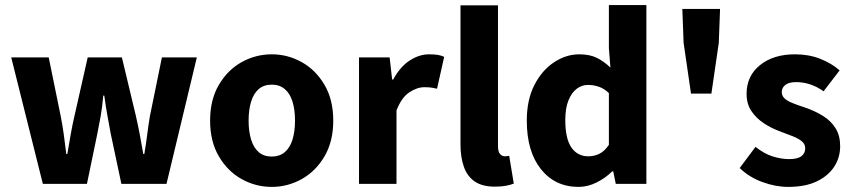

<svg xmlns="http://www.w3.org/2000/svg" viewBox="-20 -721 3343 753"><path d="M148 0 24 -496H171L218 -266Q225 -231 230 -194.5Q235 -158 240 -117H244Q251 -158 257.5 -195Q264 -232 272 -266L324 -496H458L513 -266Q521 -231 528 -194.5Q535 -158 542 -117H546Q553 -158 557.5 -194.5Q562 -231 568 -266L615 -496H752L633 0H456L414 -198Q408 -232 401.5 -266.5Q395 -301 389 -346H385Q381 -301 375 -266.5Q369 -232 362 -198L321 0Z M1046 12Q983 12 928 -18.5Q873 -49 838.5 -107.5Q804 -166 804 -248Q804 -330 838.5 -388.5Q873 -447 928 -477.5Q983 -508 1046 -508Q1108 -508 1163 -477.5Q1218 -447 1252.5 -388.5Q1287 -330 1287 -248Q1287 -166 1252.5 -107.5Q1218 -49 1163 -18.5Q1108 12 1046 12ZM1046 -107Q1076 -107 1096.5 -124Q1117 -141 1127 -173Q1137 -205 1137 -248Q1137 -291 1127 -323Q1117 -355 1096.5 -372Q1076 -389 1046 -389Q1015 -389 995 -372Q975 -355 965 -323Q955 -291 955 -248Q955 -205 965 -173Q975 -141 995 -124Q1015 -107 1046 -107Z M1388 0V-496H1508L1518 -409H1522Q1549 -459 1586.5 -483.5Q1624 -508 1663 -508Q1684 -508 1698 -505.5Q1712 -503 1722 -498L1694 -373Q1682 -376 1671 -377.5Q1660 -379 1644 -379Q1616 -379 1585.5 -359Q1555 -339 1535 -288V0Z M1921 11Q1871 11 1841.5 -9.5Q1812 -30 1799 -67.5Q1786 -105 1786 -155V-700H1933V-149Q1933 -125 1941.5 -116.5Q1950 -108 1960 -108Q1964 -108 1967.5 -108.5Q1971 -109 1977 -110L1995 -1Q1983 4 1964.5 7.5Q1946 11 1921 11Z M2249 12Q2157 12 2101.5 -57.5Q2046 -127 2046 -248Q2046 -329 2075.5 -387Q2105 -445 2152.5 -476.5Q2200 -508 2252 -508Q2293 -508 2321 -494Q2349 -480 2374 -456L2368 -532V-701H2515V0H2395L2385 -49H2381Q2355 -23 2320 -5.5Q2285 12 2249 12ZM2287 -108Q2311 -108 2331 -118Q2351 -128 2368 -153V-356Q2349 -374 2328 -381Q2307 -388 2286 -388Q2262 -388 2242 -373Q2222 -358 2209.5 -327.5Q2197 -297 2197 -250Q2197 -177 2221 -142.5Q2245 -108 2287 -108Z M2690 -354 2661 -553 2656 -686H2804L2799 -553L2770 -354Z M3071 12Q3022 12 2970 -7Q2918 -26 2881 -62L2943 -145Q2977 -118 3010.5 -107.5Q3044 -97 3075 -97Q3108 -97 3123 -108.5Q3138 -120 3138 -139Q3138 -156 3124.5 -167Q3111 -178 3089.5 -186.5Q3068 -195 3041 -205Q3005 -218 2975 -238Q2945 -258 2926.5 -286Q2908 -314 2908 -353Q2908 -423 2960.5 -465.5Q3013 -508 3098 -508Q3152 -508 3196.5 -490.5Q3241 -473 3273 -445L3210 -363Q3183 -382 3156 -390.5Q3129 -399 3103 -399Q3074 -399 3060 -388Q3046 -377 3046 -360Q3046 -346 3056 -336Q3066 -326 3086.5 -317.5Q3107 -309 3138 -299Q3176 -286 3207.5 -266.5Q3239 -247 3257 -218Q3275 -189 3275 -148Q3275 -103 3251.5 -67Q3228 -31 3183 -9.5Q3138 12 3071 12Z"/></svg>

Font: Source Sans 3
Style: Bold
Weight: 700
Designer: Paul D. Hunt
Foundry: Adobe
Version: Version 3.052;hotconv 1.1.0;makeotfexe 2.6.0